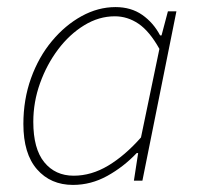

<svg xmlns="http://www.w3.org/2000/svg" viewBox="-20 -510 564 542"><path d="M186 12Q123 12 84.5 -32Q46 -76 46 -160Q46 -229 67.5 -289Q89 -349 126.5 -394Q164 -439 210.5 -464.5Q257 -490 306 -490Q350 -490 381.5 -468Q413 -446 432 -410H436L454 -478H478L382 0H358L370 -78H366Q329 -39 283 -13.5Q237 12 186 12ZM188 -14Q238 -14 285.5 -42.5Q333 -71 378 -122L430 -372Q402 -422 371 -443Q340 -464 304 -464Q259 -464 217.5 -438.5Q176 -413 144 -370.5Q112 -328 93 -275Q74 -222 74 -166Q74 -90 105 -52Q136 -14 188 -14Z"/></svg>

Font: Source Sans 3
Style: Italic
Weight: 200
Italic angle: -11°
Designer: Paul D. Hunt
Foundry: Adobe
Version: Version 3.046;hotconv 1.0.118;makeotfexe 2.5.65603